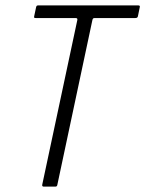

<svg xmlns="http://www.w3.org/2000/svg" viewBox="-20 -693 539 713"><path d="M142 0Q139 0 137.5 -2Q136 -4 137 -8L267 -618Q268 -622 266.5 -624Q265 -626 261 -626H113Q108 -626 107 -627.5Q106 -629 107 -633L114 -666Q115 -670 116.5 -671.5Q118 -673 123 -673H492Q497 -673 498.5 -671.5Q500 -670 499 -666L492 -632Q491 -629 489 -627.5Q487 -626 482 -626H332Q328 -626 326 -624.5Q324 -623 323 -618L193 -7Q192 0 186 0Z"/></svg>

Font: Glory Thin Light
Style: Italic
Weight: 300
Italic angle: -12°
Version: Version 1.011